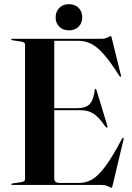

<svg xmlns="http://www.w3.org/2000/svg" viewBox="-20 -886 634 920"><path d="M34 -697Q34 -700 39 -700H467Q483.5 -700 495.8 -706.8Q508 -713.5 511 -713.5Q513 -713.5 515.5 -703.5L559.5 -525Q561 -519.5 558 -518Q555.5 -517 552.5 -521.5Q508.5 -591 476 -627.2Q443.5 -663.5 415.2 -677Q387 -690.5 356.5 -690.5H240V-367.5H348Q389.5 -367.5 408.8 -386.2Q428 -405 434 -455Q434.5 -460 437 -460Q441 -460.5 442.5 -454L495 -281Q496.5 -276 493 -275Q490.5 -273.5 487 -277Q464.5 -309 446 -326.8Q427.5 -344.5 407.8 -351.2Q388 -358 361 -358H240V-32Q240 -9.5 264.5 -9.5H362Q392 -9.5 420.8 -25.8Q449.5 -42 483.8 -87.5Q518 -133 565 -222Q568 -226.5 570.5 -226Q573.5 -225 572 -218L519.5 3Q517 13.5 515 13.5Q510.5 13.5 498 6.8Q485.5 0 463 0H39Q34 0 34 -3Q34 -6 40 -7L80.5 -13Q100 -16 100 -27V-673Q100 -684 80.5 -687L40 -693Q34 -694 34 -697ZM310 -740.5Q282 -740.5 264.2 -758Q246.5 -775.5 246.5 -803Q246.5 -830.5 264.2 -848.2Q282 -866 310 -866Q339 -866 356.5 -848.5Q374 -831 374 -803Q374 -775.5 356.5 -758Q339 -740.5 310 -740.5Z"/></svg>

Font: Fraunces 144pt S000 SemiBold
Style: Regular
Weight: 600
Version: Version 1.000; ttfautohint (v1.8.3)